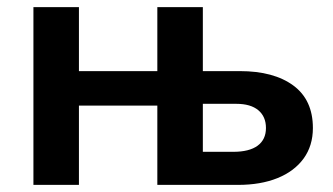

<svg xmlns="http://www.w3.org/2000/svg" viewBox="-20 -520 936 540"><path d="M74 0V-500H202V0ZM422.5 0V-500H550.5V-93H636Q681 -93 704.5 -110.2Q728 -127.5 728 -160Q728 -192 706.5 -210Q685 -228 644.5 -228H505L465.5 -223H163V-320H654.5Q750 -320 805 -279.5Q860 -239 860 -160Q860 -110 833.8 -74Q807.5 -38 760.2 -19Q713 0 649.5 0Z"/></svg>

Font: Geologica Cursive Medium
Style: Regular
Weight: 500
Designer: Sindre Bremnes, Frode Helland
Foundry: Monokrom Skriftforlag AS
Version: Version 1.010;gftools[0.9.28]